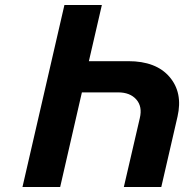

<svg xmlns="http://www.w3.org/2000/svg" viewBox="-20 -749 737 769"><path d="M540 -276Q551 -322 526 -350.5Q501 -379 453 -379H308L221 0H70L238 -729H388L336 -504H494Q605 -504 659 -441Q713 -378 691 -282L626 0H476Z"/></svg>

Font: Miedinger
Style: Bold-Italic
Weight: 700
Italic angle: -13°
Version: Version 001.000